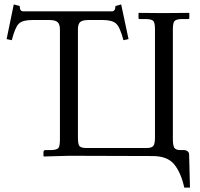

<svg xmlns="http://www.w3.org/2000/svg" viewBox="-20 -704 903 865"><path d="M250 -571.8Q250 -594.7 239.5 -604.2Q229 -613.8 202.1 -613.8H125Q82 -613.8 64.9 -597.4Q47.9 -581.1 33.2 -522.9L9.8 -527.8L42 -684.1L68.8 -676.8Q68.8 -652.8 85 -652.8H483.9Q500 -652.8 500 -676.8L525.9 -684.1L559.1 -527.8L536.1 -522.9Q521 -581.1 503.4 -597.4Q485.8 -613.8 442.9 -613.8H378.9Q352.1 -613.8 341.6 -605Q331.1 -596.2 331.1 -571.8V-83Q331.1 -53.2 338.6 -45.2Q346.2 -37.1 370.1 -37.1H639.2Q664.1 -37.1 671.1 -47.1Q678.2 -57.1 678.2 -83V-571.8Q678.2 -598.6 672.1 -607.9Q666 -617.2 639.2 -618.2H608.9Q604 -618.2 604 -623V-645L606 -646L713.9 -645L830.1 -646L833 -645V-623Q833 -618.2 827.1 -618.2H796.9Q772 -617.2 765.4 -608.2Q758.8 -599.1 758.8 -571.8V-77.1Q758.8 -50.3 764.9 -39.1Q771 -27.8 793.9 -27.8H811Q817.9 -27.8 825 -22.5Q832 -17.1 832 -7.8L835.9 141.1H810.1Q795.9 75.2 765.4 37.1Q734.9 -1 667 -1Q488.8 -2 346.2 -2H286.1L178.2 1L175.8 -1V-18.1Q175.8 -27.8 185.1 -27.8H210.9Q235.8 -28.8 242.9 -36.9Q250 -44.9 250 -75.2Z"/></svg>

Font: Linux Libertine Capitals
Style: Small Caps
Weight: 400
Designer: Philipp H. Poll
Foundry: Philipp H. Poll
Version: Version 5.1.3